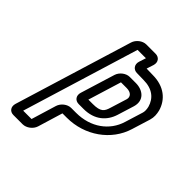

<svg xmlns="http://www.w3.org/2000/svg" viewBox="-201 -813 958 958"><g transform="rotate(45 278.5 -334.0)"><path d="M172 -157 132 -25H73L262 -643H321L309 -606C301 -580 317 -559 342 -559L389 -558C452 -558 488 -527 501 -481C505 -464 505 -452 502 -441L472 -344C447 -262 371 -204 267 -204H233C207 -204 180 -183 172 -157ZM339 -693H274C248 -693 221 -672 213 -646L22 -22C14 4 28 25 54 25H119C145 25 173 4 181 -22L221 -154H252C378 -154 488 -232 522 -344L552 -441C559 -464 557 -484 552 -505C535 -565 485 -608 404 -608L360 -609L372 -646C380 -672 365 -693 339 -693ZM269 -473 213 -291C205 -265 220 -244 246 -244H280C357 -244 403 -286 421 -344L448 -431C465 -488 423 -520 373 -520H330C304 -520 277 -499 269 -473ZM295 -294H264L318 -470H358C390 -470 404 -452 398 -431L371 -344C361 -310 350 -294 295 -294Z"/></g></svg>

Font: DIN Rundschrift
Style: MittelKontKu
Weight: 400
Version: Version 1.027